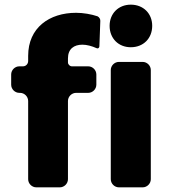

<svg xmlns="http://www.w3.org/2000/svg" viewBox="-20 -805 737 825"><path d="M542 -602C596 -602 634 -640 634 -694C634 -747 596 -785 542 -785C489 -785 451 -747 451 -694C451 -640 489 -602 542 -602ZM79 -520H63C44 -520 28 -504 28 -485V-441C28 -422 44 -406 63 -406H66C85 -406 101 -390 101 -371V-35C101 -16 117 0 136 0H237C256 0 272 -16 272 -35V-371C272 -390 288 -406 307 -406H359C378 -406 394 -422 394 -441V-485C394 -504 378 -520 359 -520H289C280 -520 272 -528 272 -537V-554C272 -595 298 -613 334 -613C353 -613 375 -607 395 -598C401 -595 406 -599 407 -605L411 -714C412 -722 407 -731 399 -735C372 -744 338 -750 307 -750C192 -750 101 -686 101 -565V-543C101 -530 91 -520 79 -520ZM456 -504V-35C456 -16 472 0 491 0H593C612 0 628 -16 628 -35V-504C628 -523 612 -539 593 -539H491C472 -539 456 -523 456 -504Z"/></svg>

Font: Trueno
Style: RoundBd
Weight: 700
Designer: Julieta Ulanovsky, Jasper
Foundry: Julieta Ulanovsky, Cannot Into Space Fonts
Version: Version 3.001